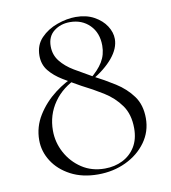

<svg xmlns="http://www.w3.org/2000/svg" viewBox="-70 -635 630 709"><g transform="rotate(-10 244.5 -280.5)"><path d="M273 -339Q306 -365 322.5 -392Q339 -419 339 -453Q339 -501 310 -530Q281 -559 236 -559Q201 -559 176 -539.5Q151 -520 151 -483Q151 -451 170 -427Q189 -403 220 -384.5Q251 -366 285 -347Q326 -326 364 -302Q402 -278 426.5 -244.5Q451 -211 451 -161Q451 -111 422.5 -71.5Q394 -32 346.5 -9.5Q299 13 242 13Q183 13 139.5 -10Q96 -33 72.5 -70Q49 -107 49 -149Q49 -199 75.5 -241.5Q102 -284 142.5 -315Q183 -346 223 -360L229 -352Q170 -327 137.5 -280.5Q105 -234 105 -175Q105 -131 126 -92Q147 -53 184 -28.5Q221 -4 270 -4Q307 -4 337 -19Q367 -34 384.5 -62.5Q402 -91 402 -132Q402 -184 377.5 -218.5Q353 -253 315 -276.5Q277 -300 237 -320Q203 -339 172.5 -357.5Q142 -376 123 -399.5Q104 -423 104 -456Q104 -496 129 -522Q154 -548 190.5 -561Q227 -574 260 -574Q300 -574 329 -558Q358 -542 373.5 -518Q389 -494 389 -469Q389 -434 360 -399Q331 -364 278 -333Z"/></g></svg>

Font: Cormorant Garamond Light Light
Style: Regular
Weight: 300
Version: Version 4.001